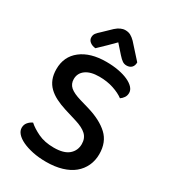

<svg xmlns="http://www.w3.org/2000/svg" viewBox="-201 -927 933 1045"><g transform="rotate(30 265.5 -404.5)"><path d="M255 -74Q318 -74 348 -100Q378 -126 378 -167Q378 -203 355 -225Q332 -247 282 -262L207 -285Q172 -296 143.5 -310.5Q115 -325 95 -344.5Q75 -364 64.5 -390.5Q54 -417 54 -452Q54 -531 112.5 -576.5Q171 -622 271 -622Q312 -622 347 -615.5Q382 -609 407.5 -597.5Q433 -586 447.5 -570.5Q462 -555 462 -537Q462 -520 453.5 -507.5Q445 -495 433 -487Q408 -506 367.5 -519.5Q327 -533 278 -533Q223 -533 193 -511Q163 -489 163 -452Q163 -422 184 -403.5Q205 -385 253 -371L311 -354Q395 -329 441.5 -285.5Q488 -242 488 -167Q488 -127 472.5 -93.5Q457 -60 428 -36Q399 -12 355.5 1Q312 14 257 14Q211 14 173 6Q135 -2 107.5 -15Q80 -28 65 -45Q50 -62 50 -81Q50 -101 62 -115Q74 -129 90 -136Q114 -114 155.5 -94Q197 -74 255 -74ZM273 -746Q254 -727 230.5 -703.5Q207 -680 181 -656Q160 -658 146 -669Q132 -680 132 -697Q132 -712 140 -722.5Q148 -733 164 -747L215 -796Q245 -823 274 -823Q293 -823 307 -815.5Q321 -808 336 -793L417 -703Q417 -682 405.5 -670.5Q394 -659 374 -659Q360 -659 348.5 -666.5Q337 -674 320 -693Z"/></g></svg>

Font: Baloo Bhaina 2 Medium
Style: Regular
Weight: 500
Designer: Yesha Goshar, Manish Minz, Shuchita Grover and Ek Type
Foundry: Ek Type
Version: Version 1.640;hotconv 1.0.111;makeotfexe 2.5.65597; ttfautoh